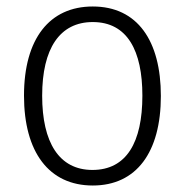

<svg xmlns="http://www.w3.org/2000/svg" viewBox="-20 -562 570 592"><path d="M266 10C401 10 476 -93 476 -266C476 -436 404 -542 266 -542C133 -542 54 -443 54 -267C54 -93 131 10 266 10ZM265 -38C162 -38 110 -123 110 -267C110 -412 164 -494 266 -494C373 -494 419 -405 419 -267C419 -123 370 -38 265 -38Z"/></svg>

Font: Noto Sans Mono Condensed Light
Style: Regular
Weight: 300
Width: 3
Designer: Monotype Design Team
Foundry: Monotype Imaging Inc.
Version: Version 2.014